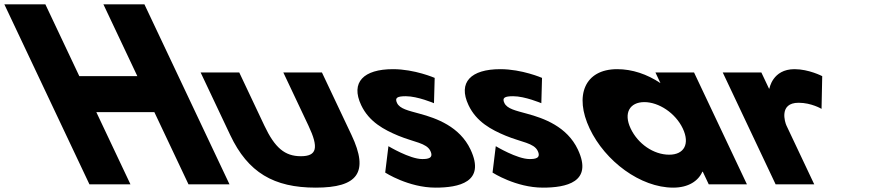

<svg xmlns="http://www.w3.org/2000/svg" viewBox="-350 -845 4013 880"><path d="M91.5 -331H357.5L514 0H702L312 -825H124L279.5 -496H13.5L-142 -825H-330L60 0H248Z M746.5 -513H569.5L705.2 -226C786.5 -54 905.1 15 1097.1 15C1289.1 15 1342.5 -54 1261.2 -226L1125.5 -513H948.5L1063.8 -269C1111.6 -168 1103 -129 1029 -129C955 -129 909.6 -168 861.8 -269Z M1451.4 -528C1316.4 -528 1255.8 -468 1305.4 -363C1341.8 -286 1410.8 -250 1475.6 -223C1547.8 -193 1605.2 -190 1622.7 -153C1638.7 -119 1610.2 -116 1585.2 -116C1528.2 -116 1430.3 -175 1430.3 -175L1415.5 -54C1415.5 -54 1522.1 15 1646.1 15C1751.1 15 1877.7 -9 1806.4 -160C1756.7 -265 1650.8 -303 1572.8 -324C1522.2 -338 1482.4 -346 1469.7 -373C1458.3 -397 1471 -404 1510 -404C1564 -404 1639.1 -372 1639.1 -372L1642.3 -488C1642.3 -488 1550.4 -528 1451.4 -528Z M1943.4 -528C1808.4 -528 1747.8 -468 1797.4 -363C1833.8 -286 1902.8 -250 1967.6 -223C2039.8 -193 2097.2 -190 2114.7 -153C2130.7 -119 2102.2 -116 2077.2 -116C2020.2 -116 1922.3 -175 1922.3 -175L1907.5 -54C1907.5 -54 2014.1 15 2138.1 15C2243.1 15 2369.7 -9 2298.4 -160C2248.7 -265 2142.8 -303 2064.8 -324C2014.2 -338 1974.4 -346 1961.7 -373C1950.3 -397 1963 -404 2002 -404C2056 -404 2131.1 -372 2131.1 -372L2134.3 -488C2134.3 -488 2042.4 -528 1943.4 -528Z M2352.5 -256C2423.4 -106 2585.6 15 2735.6 15C2805.6 15 2850.9 -16 2869.1 -58H2871.1L2898.5 0H3073.5L2831 -513H2654L2677.1 -464C2615.8 -505 2547.9 -528 2478.9 -528C2328.9 -528 2281.6 -406 2352.5 -256ZM2540.5 -256C2506.9 -327 2536.3 -377 2603.3 -377C2669.3 -377 2745.9 -327 2779.5 -256C2812.6 -186 2786.2 -136 2717.2 -136C2645.2 -136 2573.6 -186 2540.5 -256Z M3205 0H3382L3254.4 -270C3248.2 -283 3218.2 -374 3310.2 -374C3369.2 -374 3415.4 -346 3415.4 -346L3418.5 -496C3418.5 -496 3357.4 -528 3291.4 -528C3190.4 -528 3176.5 -439 3176.5 -439H3174.5L3139.5 -513H2962.5Z"/></svg>

Font: Hussar
Style: BdOpOblFive
Weight: 700
Foundry: Cannot Into Space Fonts
Version: Version 2.00